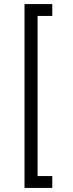

<svg xmlns="http://www.w3.org/2000/svg" viewBox="-20 -820 356 940"><path d="M100 -800H236V-742H164V42H236V100H100Z"/></svg>

Font: Oak Sans Light
Style: Regular
Weight: 400
Designer: Erik Kennedy, Walven
Foundry: Erik Kennedy, Walven
Version: Version 1.100;Glyphs 3.1.2 (3151)